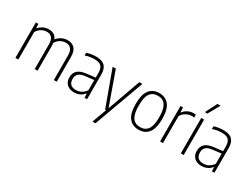

<svg xmlns="http://www.w3.org/2000/svg" viewBox="-71 -1562 3326 2537"><g transform="rotate(30 1592.0 -294.0)"><path d="M706.5 -375V0H662.5V-374Q662.5 -507.5 554 -507.5Q516.5 -507.5 477.2 -487.2Q438 -467 411.5 -421.5Q414.5 -400.5 414.5 -375.5V0H371V-374Q371 -445.5 343 -476.5Q315 -507.5 264.5 -507.5Q226 -507.5 186.2 -486Q146.5 -464.5 120.5 -419V0H76.5V-540.5H114.5L118 -477.5H122.5Q152.5 -513 191 -530.8Q229.5 -548.5 272.5 -548.5Q368.5 -548.5 400 -468.5Q434 -511 475.8 -529.8Q517.5 -548.5 560.5 -548.5Q627.5 -548.5 667 -507.8Q706.5 -467 706.5 -375Z M1169.5 -371V0H1131.5L1128 -62H1123.5Q1098 -28 1059 -10Q1020 8 974 8Q928 8 894 -8.8Q860 -25.5 841.2 -57.5Q822.5 -89.5 822.5 -134.5Q822.5 -204 865.2 -242.2Q908 -280.5 998 -290L1126 -305V-372.5Q1126 -425 1110.5 -454.8Q1095 -484.5 1065 -496.5Q1035 -508.5 988 -508.5Q957 -508.5 921.8 -502.5Q886.5 -496.5 852 -484.5V-525.5Q880.5 -536.5 918.2 -542.5Q956 -548.5 990.5 -548.5Q1050.5 -548.5 1089.5 -531.8Q1128.5 -515 1149 -476Q1169.5 -437 1169.5 -371ZM1126 -112.5V-267L998.5 -253Q931.5 -245.5 900.5 -217.8Q869.5 -190 869.5 -139Q869.5 -85 897.5 -58Q925.5 -31 980 -31Q1021 -31 1059 -50.5Q1097 -70 1126 -112.5Z M1655 -540.5H1701.5L1424.5 220H1379L1459.5 0H1445.5L1248 -540.5H1296.5L1475.5 -39.5Z M1757 -270Q1757 -415 1809.8 -481.8Q1862.5 -548.5 1958.5 -548.5Q2054.5 -548.5 2107.5 -481.8Q2160.5 -415 2160.5 -270Q2160.5 -125.5 2107.5 -58.2Q2054.5 9 1958.5 9Q1863 9 1810 -58Q1757 -125 1757 -270ZM2114.5 -268.5Q2114.5 -358 2095.8 -410.8Q2077 -463.5 2042.8 -486Q2008.5 -508.5 1958.5 -508.5Q1882.5 -508.5 1842.8 -454.8Q1803 -401 1803 -272Q1803 -182.5 1821.5 -129.5Q1840 -76.5 1874.2 -53.8Q1908.5 -31 1958.5 -31Q2034.5 -31 2074.5 -85.2Q2114.5 -139.5 2114.5 -268.5Z M2284 -540.5H2322L2325.5 -467.5H2330Q2357 -504.5 2397.8 -524.8Q2438.5 -545 2482.5 -545Q2502.5 -545 2517 -542V-499Q2505 -501 2481 -501Q2437 -501 2394.8 -477.8Q2352.5 -454.5 2328 -411.5V0H2284Z M2600 0V-540.5H2644V0ZM2602.5 -631 2692.5 -808H2740.5L2641.5 -631Z M3113 -371V0H3075L3071.5 -62H3067Q3041.5 -28 3002.5 -10Q2963.5 8 2917.5 8Q2871.5 8 2837.5 -8.8Q2803.5 -25.5 2784.8 -57.5Q2766 -89.5 2766 -134.5Q2766 -204 2808.8 -242.2Q2851.5 -280.5 2941.5 -290L3069.5 -305V-372.5Q3069.5 -425 3054 -454.8Q3038.5 -484.5 3008.5 -496.5Q2978.5 -508.5 2931.5 -508.5Q2900.5 -508.5 2865.2 -502.5Q2830 -496.5 2795.5 -484.5V-525.5Q2824 -536.5 2861.8 -542.5Q2899.5 -548.5 2934 -548.5Q2994 -548.5 3033 -531.8Q3072 -515 3092.5 -476Q3113 -437 3113 -371ZM3069.5 -112.5V-267L2942 -253Q2875 -245.5 2844 -217.8Q2813 -190 2813 -139Q2813 -85 2841 -58Q2869 -31 2923.5 -31Q2964.5 -31 3002.5 -50.5Q3040.5 -70 3069.5 -112.5Z"/></g></svg>

Font: Encode Sans Semi Condensed ExLight
Style: Regular
Weight: 275
Width: 4
Designer: Multiple Designers
Foundry: Impallari Type
Version: Version 2.000